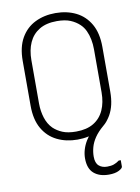

<svg xmlns="http://www.w3.org/2000/svg" viewBox="-103 -788 806 1106"><g transform="rotate(-10 300.0 -235.0)"><path d="M300 -720Q367 -720 419.5 -694Q472 -668 502.5 -615Q533 -562 533 -481V-219Q533 -138 502.5 -85Q472 -32 419.5 -6Q367 20 300 20Q234 20 181 -6Q128 -32 97.5 -85Q67 -138 67 -219V-481Q67 -562 97.5 -615Q128 -668 181 -694Q234 -720 300 -720ZM117 -224Q117 -179 129.5 -139.5Q142 -100 168 -74Q190 -53 221 -40Q252 -27 300 -27Q362 -27 402.5 -51.5Q443 -76 463 -120.5Q483 -165 483 -224V-476Q483 -506 477.5 -534Q472 -562 461 -585.5Q450 -609 432 -626Q410 -647 379 -660Q348 -673 300 -673Q238 -673 197.5 -648.5Q157 -624 137 -580Q117 -536 117 -476ZM432 -47Q447 -56 462 -61Q477 -66 491 -68Q487 -61 479 -51.5Q471 -42 459 -32Q426 -4 407.5 23.5Q389 51 381.5 78.5Q374 106 374 133Q374 170 392.5 186.5Q411 203 441 203Q464 203 480 197.5Q496 192 512 180H524Q524 185 524 191.5Q524 198 524 204Q524 210 524 217Q524 227 502 238.5Q480 250 443 250Q388 250 355.5 222Q323 194 323 134Q323 109 330.5 83.5Q338 58 352.5 34Q367 10 387 -11Q407 -32 432 -47Z"/></g></svg>

Font: Recursive Monospace Light
Style: Regular
Weight: 300
Version: Version 1.047